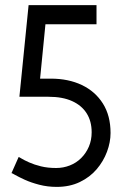

<svg xmlns="http://www.w3.org/2000/svg" viewBox="-20 -720 482 752"><path d="M137 -412 158 -625H358V-700H92L56 -341H170Q225 -341 262.5 -324Q300 -307 319.5 -276Q339 -245 339 -202Q339 -171 328 -145.5Q317 -120 298 -101Q279 -82 253.5 -72Q228 -62 200 -62Q167 -62 140.5 -68.5Q114 -75 94 -84Q74 -93 63.5 -99.5Q53 -106 53 -105L25 -42Q25 -43 39 -35Q53 -27 77 -16Q101 -5 133.5 3.5Q166 12 202 12Q253 12 292.5 -7Q332 -26 358.5 -57Q385 -88 399 -125.5Q413 -163 413 -199Q413 -267 383 -314.5Q353 -362 300.5 -387Q248 -412 179 -412Z"/></svg>

Font: Advent Pro Medium
Style: Regular
Weight: 500
Designer: VivaRado, Andreas Kalpakidis
Foundry: VivaRado, Andreas Kalpakidis
Version: Version 3.000